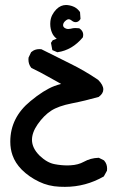

<svg xmlns="http://www.w3.org/2000/svg" viewBox="-20 -412 540 765"><path d="M93.3 -174.8Q93.3 -178.2 93.8 -182.6L104 -204.1L105.5 -205.1Q118.2 -216.3 136.7 -216.3Q140.1 -216.3 145 -215.8Q202.6 -186.5 259.5 -158.7Q316.4 -130.9 371.1 -93.8Q391.6 -73.2 391.6 -55.7Q391.6 -39.6 374.5 -26.9L373.5 -25.9Q320.3 -10.7 265.6 0Q212.9 10.3 183.8 29.1Q154.8 47.9 129.9 83.5Q107.4 116.2 107.4 145Q107.4 178.2 138.2 208.5Q168 236.8 198.2 242.2Q223.6 247.1 249 247.1Q254.9 247.1 261.2 246.6Q291.5 245.1 314.5 232.4Q340.8 217.8 371.6 216.8H374L394.5 227.1L395.5 228.5Q406.7 241.2 406.7 259.8Q406.7 263.2 406.2 268.1L393.6 291Q321.3 332.5 238.8 332.5Q228 332.5 217.3 332Q172.9 330.1 135.7 312Q95.7 293 66.4 263.7Q40.5 237.3 29.8 206.5Q21 181.6 21 152.3Q21 56.6 101.6 -9.3Q153.8 -52.7 196.8 -69.3Q210 -74.2 223.6 -77.6Q197.3 -91.8 169.2 -107.9Q141.1 -124 105.5 -141.1L104 -142.6Q93.3 -156.2 93.3 -174.8ZM180.2 -316.9Q180.2 -321.8 180.7 -326.2Q183.1 -353 205.1 -375.5Q222.2 -392.1 243.2 -392.1Q249 -392.1 257.8 -390.4Q266.6 -388.7 275.9 -384.3Q289.1 -377.4 297.4 -365.7L298.8 -364.3L300.8 -336.4Q297.9 -332 295.9 -330.1Q289.6 -323.7 281.2 -323.7Q272.9 -323.7 264.2 -331.1Q258.8 -335.4 253.9 -335.4Q247.1 -335.4 238.3 -326.7Q231.4 -319.8 231.4 -311.5Q231.4 -304.2 239.3 -299.8Q245.6 -296.4 251 -296.4Q256.3 -296.4 260.7 -297.4Q271.5 -300.3 279.8 -300.3Q288.1 -300.3 295.9 -299.3Q300.3 -296.4 302.7 -293.9Q311.5 -285.2 311.5 -273.4Q311.5 -269 310.1 -263.2Q267.6 -212.4 210 -204.1H208L188.5 -212.4L183.1 -241.2L189.9 -251.5L206.1 -257.8Q193.8 -266.6 187.5 -280.8Q180.2 -297.4 180.2 -316.9Z"/></svg>

Font: Bakudai
Style: Bold
Weight: 700
Version: Version 1.48